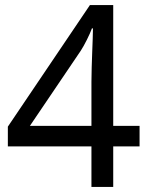

<svg xmlns="http://www.w3.org/2000/svg" viewBox="-20 -738 591 758"><path d="M341 -160H11V-238L335 -718H427V-241H531V-160H427V0H341ZM341 -241V-415Q341 -442 342 -472Q343 -502 344 -531Q345 -560 346 -585Q347 -610 347 -626H343Q336 -607 323 -581Q310 -555 299 -538L98 -241Z"/></svg>

Font: telugu25
Style: Book
Weight: 400
Designer: Jelle Bosma - Monotype Design Team
Foundry: Monotype Imaging Inc.
Version: Version 2.003